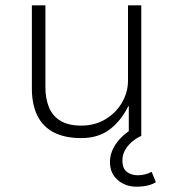

<svg xmlns="http://www.w3.org/2000/svg" viewBox="-20 -512 655 723"><path d="M286 8Q225 8 183.5 -13Q142 -34 121 -76Q100 -118 100 -179V-492H151V-183Q151 -142 164 -109Q177 -76 207 -57.5Q237 -39 286 -39Q337 -39 377 -63Q417 -87 439.5 -126Q462 -165 462 -209V-492H512V0H465V-112H463Q436 -57 393 -24.5Q350 8 286 8ZM494 191Q452 191 423 165.5Q394 140 394 98Q394 60 420 25Q446 -10 489 -32L512 0Q497 6 480.5 19Q464 32 452.5 50.5Q441 69 441 92Q441 123 458 135.5Q475 148 499 148Q511 148 524.5 145Q538 142 551 135L567 174Q557 181 538 186Q519 191 494 191Z"/></svg>

Font: Nunito Sans 7pt ExtraLight
Style: Regular
Weight: 250
Designer: Vernon Adams
Foundry: Vernon Adams
Version: Version 3.101;gftools[0.9.27]